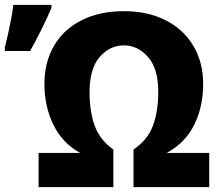

<svg xmlns="http://www.w3.org/2000/svg" viewBox="-54 -771 905 791"><path d="M456 -584Q398 -584 356.5 -536Q315 -488 315 -392Q315 -310 336.5 -252Q358 -194 413 -155V0H105V-141H276Q202 -182 165.5 -258Q129 -334 129 -424Q129 -516 169.5 -584Q210 -652 284 -688.5Q358 -725 456 -725Q553 -725 626.5 -688.5Q700 -652 741.5 -584Q783 -516 783 -424Q783 -333 747 -258.5Q711 -184 633 -141H808V0H496V-155Q554 -194 576 -253Q598 -312 598 -393Q598 -488 556 -536Q514 -584 456 -584ZM-34 -561V-576Q-28 -599 -21 -630.5Q-14 -662 -8 -693.5Q-2 -725 1 -751H158V-738Q140 -697 118.5 -653Q97 -609 70 -561Z"/></svg>

Font: Noto Sans Disp ExtBd
Style: Regular
Weight: 800
Designer: Monotype Design Team
Foundry: Monotype Imaging Inc.
Version: Version 2.000;GOOG;noto-source:20170915:90ef993387c0; ttfaut